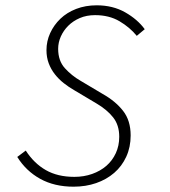

<svg xmlns="http://www.w3.org/2000/svg" viewBox="-20 -691 640 723"><path d="M257 12Q185 12 131.5 -17.5Q78 -47 45 -100L77 -124Q108 -76 152.5 -50.5Q197 -25 260 -25Q296 -25 327 -36Q358 -47 380.5 -66.5Q403 -86 416 -114Q429 -142 429 -176Q429 -220 406 -249Q383 -278 344 -301L260 -351Q239 -363 220 -378Q201 -393 186.5 -411.5Q172 -430 163.5 -452.5Q155 -475 155 -502Q155 -536 169 -566.5Q183 -597 207.5 -620.5Q232 -644 267 -657.5Q302 -671 344 -671Q405 -671 451.5 -644.5Q498 -618 525 -581L495 -556Q469 -588 430 -611Q391 -634 338 -634Q306 -634 280.5 -623Q255 -612 237 -594Q219 -576 209 -553.5Q199 -531 199 -507Q199 -462 224.5 -434Q250 -406 283 -387L367 -337Q415 -310 443.5 -273.5Q472 -237 472 -181Q472 -137 455.5 -101Q439 -65 410 -40Q381 -15 342 -1.5Q303 12 257 12Z"/></svg>

Font: Source Code Pro Light
Style: Italic
Weight: 300
Italic angle: -11°
Monospace: yes
Designer: Paul D. Hunt, Teo Tuominen
Foundry: Adobe Systems Incorporated
Version: Version 1.050;PS 1.000;hotconv 16.6.51;makeotf.lib2.5.65220